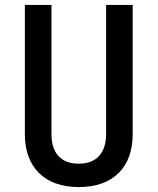

<svg xmlns="http://www.w3.org/2000/svg" viewBox="-20 -750 640 780"><path d="M300 10C440 10 519 -71 519 -204V-730H411V-205C411 -130 373 -85 300 -85C226 -85 189 -130 189 -205V-730H81V-204C81 -72 160 10 300 10Z"/></svg>

Font: Tekne LDO SemiBold
Style: Regular
Weight: 600
Monospace: yes
Designer: Alessio Laiso, Mario Rullo, Paolo Rosset
Foundry: Alessio Laiso
Version: Version 1.000;hotconv 1.0.109;makeotfexe 2.5.65596